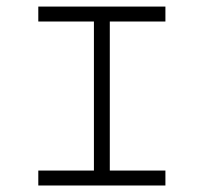

<svg xmlns="http://www.w3.org/2000/svg" viewBox="-20 -570 626 590"><path d="M97.7 -549.8H488.3V-503.9H317.4V-45.9H488.3V0H97.7V-45.9H268.6V-503.9H97.7Z"/></svg>

Font: Thabit
Style: Regular
Weight: 500
Designer: Regenerated by Nadim Shaikli
Foundry: MAK Alagha
Version: 0.01